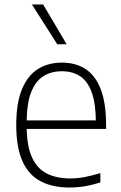

<svg xmlns="http://www.w3.org/2000/svg" viewBox="-20 -828 538 857"><path d="M290 9Q214 9 160.8 -19.2Q107.5 -47.5 80 -109Q52.5 -170.5 52.5 -270.5Q52.5 -368 78 -429.5Q103.5 -491 149.2 -519.8Q195 -548.5 256.5 -548.5Q318 -548.5 362 -519.8Q406 -491 429.8 -429.5Q453.5 -368 453.5 -270V-252.5H75V-290.5H422.5L408 -278Q408 -363.5 390 -414.2Q372 -465 338 -487.5Q304 -510 256.5 -510Q208.5 -510 173.2 -487.8Q138 -465.5 118.5 -414.8Q99 -364 99 -278V-265.5Q99 -180 121.5 -128.5Q144 -77 187.5 -54.2Q231 -31.5 294 -31.5Q324.5 -31.5 357 -37.5Q389.5 -43.5 428 -55.5V-14Q391 -2 357.2 3.5Q323.5 9 290 9ZM235.5 -630.5 122.5 -808H172.5L277.5 -630.5Z"/></svg>

Font: Encode Sans Condensed Thin ExtraLight
Style: Regular
Weight: 250
Version: Version 3.002